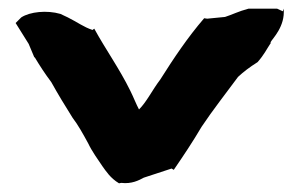

<svg xmlns="http://www.w3.org/2000/svg" viewBox="-20 -440 699 442"><path d="M16 -387 46 -339 59 -308H60C72 -288 83 -271 98 -251C113 -224 130 -196 147 -169C160 -152 171 -132 183 -110C192 -91 206 -72 216 -57C224 -46 234 -30 254 -18L259 -19C283 -16 300 -25 311 -31L375 -52L380 -49C402 -81 424 -114 444 -148C470 -187 500 -225 528 -263C541 -275 554 -285 573 -297C588 -314 594 -327 602 -339L603 -340V-343C607 -351 637 -379 633 -420L631 -414L618 -420H552C529 -414 514 -406 498 -401L457 -397L450 -398C412 -354 380 -306 349 -257C330 -232 318 -206 300 -188C294 -199 287 -217 280 -231C255 -282 222 -328 197 -374L193 -371C172 -378 160 -388 136 -400L119 -408C88 -417 49 -413 29 -400Z"/></svg>

Font: Hussar Pisanka
Style: Blk
Weight: 700
Designer: Robert Jablonski
Foundry: Cannot Into Space Fonts
Version: Version 1.070